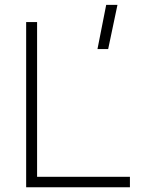

<svg xmlns="http://www.w3.org/2000/svg" viewBox="-20 -786 626 806"><path d="M89.8 0V-693.4H135.7V-43.9H525.4V0ZM389.2 -580.1 425.8 -765.6H473.1L434.1 -580.1Z"/></svg>

Font: Cascadia Mono NF ExtraLight
Style: Regular
Weight: 200
Monospace: yes
Designer: Aaron Bell
Foundry: Saja Typeworks
Version: Version 2404.023; ttfautohint (v1.8.4)